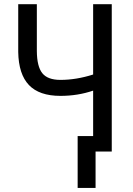

<svg xmlns="http://www.w3.org/2000/svg" viewBox="-20 -731 641 926"><path d="M519 -710.9V0H429.2V-293.9Q355 -268.6 271.5 -268.6Q169.4 -268.6 119.6 -320.8Q69.8 -373 67.9 -480V-710.9H157.7V-484.9Q158.2 -410.2 184.1 -377.9Q210 -345.7 271.5 -345.7Q348.1 -345.7 429.2 -371.6V-710.9ZM440.9 175.3H354.5V-74.7H440.9Z"/></svg>

Font: Roboto Condensed
Style: Regular
Weight: 400
Designer: Google
Version: Version 2.001047; 2015